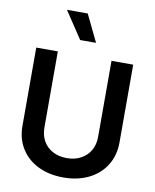

<svg xmlns="http://www.w3.org/2000/svg" viewBox="-104 -1060 931 1151"><g transform="rotate(10 361.5 -485.0)"><path d="M524.9 -727.3H657V-252.1Q656.6 -174.7 619.7 -114.9Q582.7 -55 515.8 -21.8Q448.9 11.4 361.5 11.4Q273.4 11.4 206.3 -21.8Q139.2 -55 102.8 -114.9Q66.4 -174.7 66.8 -252.1V-727.3H198.2V-263.5Q198.2 -217.7 218 -182.2Q237.9 -146.7 275 -126.6Q312.1 -106.5 361.5 -106.5Q410.5 -106.5 447.4 -126.6Q484.4 -146.7 504.6 -182.2Q524.9 -217.7 524.9 -263.5ZM414.8 -817.5H318.2L208.8 -982.2H335.2Z"/></g></svg>

Font: Riot Sans
Style: Bold
Weight: 600
Designer: Rasmus Andersson
Foundry: rsms
Version: Version 4.001